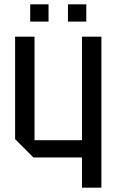

<svg xmlns="http://www.w3.org/2000/svg" viewBox="-20 -870 540 890"><path d="M450 -700V0H360V-140H135L50 -225V-700H140V-220H360V-700ZM120 -770V-850H205V-770ZM295 -770V-850H380V-770Z"/></svg>

Font: Tektur SemiCondensed
Style: Regular
Weight: 400
Width: 4
Designer: Adam Jagosz
Foundry: Adam Jagosz
Version: Version 1.005;gftools[0.9.30]